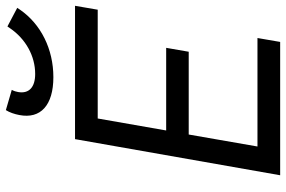

<svg xmlns="http://www.w3.org/2000/svg" viewBox="-179 -788 967 649"><g transform="rotate(-90 304.5 -463.5)"><path d="M36.6 0H487.3L500.5 -76.7H133.8L174.3 -309.1H454.1L467.3 -385.3H188L228.5 -616.7H596.2L609.4 -693.4H158.7ZM368.2 -766.6C462.9 -766.6 547.4 -808.6 596.2 -879.4L602.5 -888.7L539.6 -921.9L534.2 -914.1C497.6 -859.9 439.5 -828.1 378.9 -828.1C334 -828.1 311.5 -849.1 317.9 -885.7C318.8 -892.1 321.3 -899.9 325.2 -907.2L256.8 -927.2C249 -915 243.2 -897.9 240.2 -881.8C226.1 -809.6 273.4 -766.6 368.2 -766.6Z"/></g></svg>

Font: Cascadia Code SemiLight
Style: Italic
Weight: 350
Italic angle: -10°
Monospace: yes
Designer: Aaron Bell
Foundry: Saja Typeworks
Version: Version 2404.023